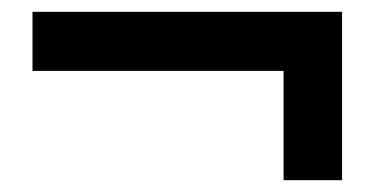

<svg xmlns="http://www.w3.org/2000/svg" viewBox="-20 -477 660 325"><path d="M460 -172V-357H35V-457H559V-172Z"/></svg>

Font: Chivo Medium Medium
Style: Regular
Weight: 500
Version: Version 2.002